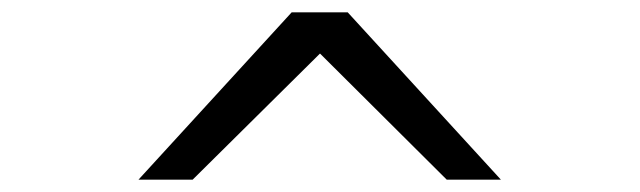

<svg xmlns="http://www.w3.org/2000/svg" viewBox="-20 -732 1040 312"><path d="M545 -712H454L205 -440H293L500 -645L706 -440H794Z"/></svg>

Font: Radis Sans
Style: Regular
Weight: 400
Designer: Gaël Goy
Foundry: Gaël Goy
Version: 1.0